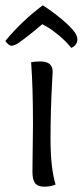

<svg xmlns="http://www.w3.org/2000/svg" viewBox="-51 -699 311 722"><path d="M110 -679Q157 -649 198.5 -611.5Q240 -574 240 -551.5Q240 -529 217 -519Q198 -543 171 -565.5Q144 -588 126 -598L108 -608Q102 -603 89.5 -592.5Q77 -582 69.5 -576Q62 -570 51 -561.5Q40 -553 32.5 -547.5Q25 -542 18 -537Q2 -527 -8 -527Q-18 -527 -31 -545Q33 -622 110 -679ZM71 -54 73 -231Q73 -374 66 -465Q82 -468 100 -468Q147 -468 147 -430Q147 -425 145 -390Q139 -283 139 -175.5Q139 -68 158 -5Q140 3 115.5 3Q91 3 81 -10Q71 -23 71 -54Z"/></svg>

Font: Overlock
Style: Regular
Weight: 400
Designer: Dario Muhafara
Foundry: Dario Manuel Muhafara
Version: Version 1.001